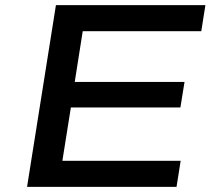

<svg xmlns="http://www.w3.org/2000/svg" viewBox="-20 -725 832 745"><path d="M85 0 197 -705H777L761 -604H301L270 -407H696L680 -308H255L222 -101H681L665 0Z"/></svg>

Font: Nunito Sans 7pt Expanded SemiBold
Style: Italic
Weight: 600
Width: 7
Italic angle: -9°
Designer: Vernon Adams
Foundry: Vernon Adams
Version: Version 3.101;gftools[0.9.27]